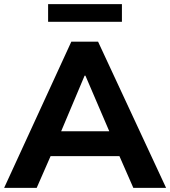

<svg xmlns="http://www.w3.org/2000/svg" viewBox="-31 -906 821 926"><path d="M-11 0 313 -705H442L770 0H612L545 -153H213L146 0ZM377 -541 264 -273H496L381 -541ZM201 -801V-886H557V-801Z"/></svg>

Font: Mulish ExtraBold
Style: Regular
Weight: 800
Designer: Vernon Adams
Foundry: Vernon Adams
Version: Version 3.603; ttfautohint (v1.8.3)